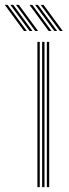

<svg xmlns="http://www.w3.org/2000/svg" viewBox="-94 -773 284 793"><path d="M99.5 0V-600H109.2V0ZM60.5 0V-600H70.2V0ZM80 0V-600H89.8V0ZM51.5 -645 -27.8 -752.8H-16.2L63.2 -645ZM5.2 -645 -74.2 -752.8H-62.5L16.8 -645ZM28.2 -645 -51 -752.8H-39.2L40 -645ZM153.5 -645 74 -752.8H85.8L165.2 -645ZM107 -645 27.8 -752.8H39.5L118.8 -645ZM130.2 -645 51 -752.8H62.8L142 -645Z"/></svg>

Font: Big Shoulders Inline Text Thin ExtraLight
Style: Regular
Weight: 250
Version: Version 2.002